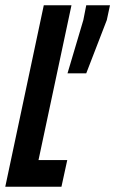

<svg xmlns="http://www.w3.org/2000/svg" viewBox="-30 -708 437 728"><path d="M-10 0 136 -688H241L116 -101H225L203 0ZM226 -430 286 -632 297 -688H387L375 -632L297 -430Z"/></svg>

Font: Saira Ultra Condensed
Style: Bold Italic
Weight: 700
Width: 1
Italic angle: -12°
Designer: Hector Gatti with collaboration of the Omnibus-Type team
Foundry: Omnibus-Type
Version: Version 1.001; ttfautohint (v1.8)